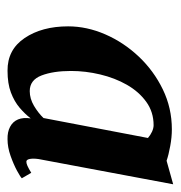

<svg xmlns="http://www.w3.org/2000/svg" viewBox="-5 -840 480 510"><g transform="rotate(90 235.0 -585.0)"><path d="M402.5 -447.5Q400.5 -433.5 402.2 -424.2Q404 -415 409.5 -415Q414 -415 420.8 -418Q427.5 -421 439 -428L453.5 -403Q450.5 -399.5 433.5 -390.2Q416.5 -381 393.8 -373Q371 -365 350 -365Q330.5 -364.5 316.8 -371.8Q303 -379 297.2 -393Q291.5 -407 294.5 -426.5Q282.5 -411 266 -397Q249.5 -383 225.8 -374Q202 -365 168 -365Q112 -364.5 81 -410.5Q50 -456.5 50 -526Q50 -575.5 71.2 -624.5Q92.5 -673.5 130.2 -713.5Q168 -753.5 217.5 -777.5Q267 -801.5 323.5 -801.5Q344.5 -801.5 367.8 -797.2Q391 -793 407 -787.5L469.5 -805ZM346.5 -738Q339 -744.5 329.8 -748.8Q320.5 -753 312.5 -753Q277.5 -753 250.5 -733.5Q223.5 -714 205.2 -682Q187 -650 177.8 -611.2Q168.5 -572.5 168.5 -533.5Q168.5 -486.5 180.5 -455.2Q192.5 -424 222 -424Q242 -424 261 -435.2Q280 -446.5 293.5 -460.5Z"/></g></svg>

Font: Merriweather Light 18pt
Style: Bold Italic
Weight: 700
Italic angle: -7.8°
Version: Version 2.101